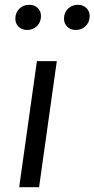

<svg xmlns="http://www.w3.org/2000/svg" viewBox="-20 -781 394 801"><path d="M143 0H60L134 -526H217ZM44 -703Q44 -728 60.5 -744.5Q77 -761 102 -761Q124 -761 137.5 -747.5Q151 -734 151 -714Q151 -689 134.5 -672.5Q118 -656 93 -656Q71 -656 57.5 -669.5Q44 -683 44 -703ZM247 -703Q247 -728 263.5 -744.5Q280 -761 305 -761Q327 -761 340.5 -747.5Q354 -734 354 -714Q354 -689 337.5 -672.5Q321 -656 296 -656Q274 -656 260.5 -669.5Q247 -683 247 -703Z"/></svg>

Font: Fira Sans Book
Style: Italic
Weight: 350
Italic angle: -8°
Designer: bBox Type GmbH & Carrois Corporate GbR & Edenspiekermann AG
Foundry: bBox Type GmbH & Carrois Corporate GbR & Edenspiekermann AG
Version: Version 4.301